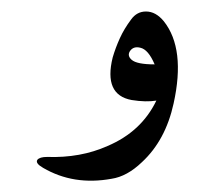

<svg xmlns="http://www.w3.org/2000/svg" viewBox="-20 -278 373 334"><path d="M252 -103Q234 -100 209 -104Q160 -113 176 -178Q181 -195 188.5 -211.5Q196 -228 208 -244Q218 -258 234 -258Q251 -258 265 -241Q303 -193 282 -98Q268 -34 227 4Q201 29 174 33Q108 45 55 14Q41 6 45 0Q49 -5 62 -5Q120 -3 167 -24Q226 -49 252 -103ZM249 -166Q238 -192 224 -195Q212 -198 206 -189Q201 -181 209 -174Q218 -166 249 -166Z"/></svg>

Font: Amiri
Style: Regular
Weight: 400
Designer: Khaled Hosny
Version: Version 0.114